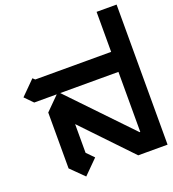

<svg xmlns="http://www.w3.org/2000/svg" viewBox="-163 -835 974 1082"><g transform="rotate(-20 324.0 -294.0)"><path d="M191 -360 536 0H540V-360ZM540 -720H660V120H484L210 -167V5L252 48L168 132L90 55V-280L170 -360H35L-12 -408L72 -492L85 -480H540Z"/></g></svg>

Font: SOV_raksil
Style: Book
Weight: 400
Version: Version 1.00